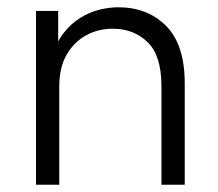

<svg xmlns="http://www.w3.org/2000/svg" viewBox="-20 -508 600 528"><path d="M79 0V-478H140V-350H123Q134 -390 154.5 -416.5Q175 -443 201 -459Q227 -475 254 -481.5Q281 -488 305 -488Q386 -488 437 -436.5Q488 -385 488 -279V0H424V-271Q424 -355 386 -392Q348 -429 290 -429Q250 -429 217 -411Q184 -393 163.5 -358Q143 -323 143 -270V0Z"/></svg>

Font: SUSE Light
Style: Regular
Weight: 300
Designer: Rene Bieder
Foundry: SUSE
Version: Version 1.000